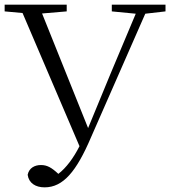

<svg xmlns="http://www.w3.org/2000/svg" viewBox="-22 -745 741 826"><path d="M459 -696 562 -686 454 -429 357 -194 159 -687 265 -696V-725H-2V-696L75 -689L320 -116C294 -65 263 -23 229 3C199 -25 180 -35 154 -35C128 -35 103 -23 97 7C102 43 131 61 170 61C250 61 307 -8 369 -153L603 -686L690 -696V-725H459Z"/></svg>

Font: Noto Serif JP Light
Style: Regular
Weight: 300
Designer: Ryoko NISHIZUKA 西塚涼子 (kana & ideographs); Frank Grießhammer (Latin, Greek & Cyrillic); Wenlong ZHANG 张文龙 (bopomofo); San
Foundry: Adobe
Version: Version 2.001;hotconv 1.1.0;makeotfexe 2.6.0